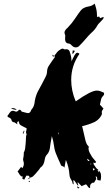

<svg xmlns="http://www.w3.org/2000/svg" viewBox="-20 -948 625 1077"><path d="M490.7 -25.4 492.2 -28.8 488.3 -30.8Q488.3 -30.3 487.8 -29.8Q487.3 -29.3 487.3 -28.8Q487.3 -28.3 487.3 -27.3Q488.3 -26.4 489.3 -25.9Q490.2 -25.4 490.7 -25.4ZM310.5 -194.8 310.1 -204.1 307.1 -203.6 308.6 -194.8ZM502 8.8 511.2 2.9V-0.5L501 -4.4ZM479.5 -44.9 481.9 -48.8Q475.6 -53.7 468.3 -58.1Q471.2 -44.9 478.5 -44.9ZM144.5 50.3 145 53.2Q145 56.6 141.1 56.6L135.3 56.2Q136.2 55.2 144.5 50.3ZM287.1 -631.3H280.3Q275.9 -631.3 274.9 -633.3Q273.9 -635.3 273.9 -641.6ZM143.6 73.7Q143.1 73.2 142.1 72.3Q141.1 71.3 141.1 70.3Q141.1 67.4 144 66.4Q145 66.4 146.2 67.4Q147.5 68.4 148.4 69.3ZM111.3 -197.8 107.4 -200.2 113.8 -214.8 117.2 -213.9ZM418 108.9Q415.5 108.9 411.6 97.2Q415 99.1 418.7 100.8Q422.4 102.5 426.3 104.5Q420.4 108.9 418 108.9ZM389.6 -646 385.7 -647.5 388.2 -665.5 400.4 -662.6ZM68.4 -332.5Q56.2 -332.5 41.5 -341.3L49.3 -341.8Q64 -341.8 73.7 -333ZM102.1 -321.8Q124 -316.4 128.9 -314.9Q133.3 -313.5 137.7 -313.5Q147.9 -313.5 153.8 -327.1Q153.8 -330.6 158.2 -335.4Q172.9 -350.6 175.3 -382.8Q181.2 -417 198.2 -445.8Q206.1 -460.9 214.4 -475.6L234.9 -515.1Q242.7 -528.8 243.7 -542.5Q243.7 -563.5 253.9 -579.1Q271.5 -606 288.6 -628.9V-630.9Q288.1 -630.9 288.1 -631.3H287.1Q285.6 -633.8 285.6 -635.7Q285.6 -638.2 289.6 -641.6Q292 -643.1 293 -645Q302.2 -660.6 317.4 -669.4Q325.7 -675.3 330.1 -675.3Q335 -675.3 339.8 -671.9Q341.3 -670.9 343.8 -670.9Q348.6 -670.9 351.6 -671.9Q365.7 -671.9 370.6 -659.7Q379.4 -635.3 380.4 -615.2L381.3 -604.5L388.2 -619.1Q390.6 -622.6 392.1 -626.5Q404.3 -652.3 413.6 -652.3Q418.9 -652.3 425.8 -646Q379.4 -580.1 379.4 -500Q379.4 -438.5 404.8 -379.4Q490.7 -439.9 522.5 -439.9Q538.1 -439.9 554.2 -431.6Q557.1 -429.7 560.1 -429.2L562.5 -428.7Q564 -424.8 564 -421.9Q564 -414.1 554.7 -405.8Q549.8 -400.4 547.4 -392.1Q543 -375.5 540.5 -361.3L560.5 -338.9L559.1 -336.9Q550.8 -326.2 550.8 -319.3Q551.8 -315.4 551.8 -312Q551.8 -303.2 541.5 -289.6Q527.8 -272 509.8 -263.4Q491.7 -254.9 472.7 -249L470.7 -248.5Q447.3 -241.2 440.4 -240.2L442.4 -232.9Q443.8 -225.1 445.8 -218.8L457 -170.4Q463.4 -140.1 473.1 -131.3L478 -125.5Q476.6 -120.1 476.6 -114.3Q476.6 -101.1 487.3 -83.5Q494.1 -68.4 509.8 -51.3Q514.6 -45.9 519 -40Q516.6 -33.7 512.7 -33.7Q508.8 -33.7 503.4 -36.1Q504.4 -28.8 505.9 -25.4Q521 -1.5 528.3 2L531.2 2.9Q527.8 6.8 527.8 8.3Q527.8 10.7 534.7 19Q534.7 12.7 533.7 7.3Q544.9 20 545.9 29.3Q546.9 38.6 546.9 43Q546.9 53.7 543.9 64.9L526.4 62Q525.4 59.6 525.4 54.9Q525.4 50.3 524.2 46.6Q522.9 43 516.6 40.5L520 56.2Q512.2 68.4 506.3 78.6L502.4 75.2L497.6 78.1Q485.4 84 485.4 97.2V107.4Q477.1 106 471.2 96.2Q467.8 89.4 461.9 85.9Q455.1 88.9 449 91.3Q442.9 93.8 438 96.2L417.5 75.2H417L414.6 77.1L419.9 91.8L418 92.3Q415.5 92.3 415.5 91.8Q412.1 87.4 409.7 83Q401.4 69.8 394.5 62.5L391.1 64.5L393.6 86.4Q391.6 84.5 389.2 83.3Q386.7 82 386.7 78.6Q386.7 71.3 380.4 62Q371.1 49.3 369.6 32.7Q367.2 -8.8 349.6 -51.3L343.8 -20.5Q342.3 -14.2 341.3 -7.3Q339.4 -11.2 336.9 -13.2L325.7 -17.6Q322.8 -19 321.3 -23.4Q317.9 -31.7 314 -40Q308.6 -50.3 305.2 -59.6Q301.8 -68.8 297.9 -77.1Q286.6 -101.1 283.2 -128.7Q279.8 -156.2 271 -184.6L268.6 -171.4Q262.2 -139.2 261.2 -127Q258.8 -96.2 242.7 -80.1Q233.4 -69.8 231.4 -55.2L231 -52.7Q226.1 -20.5 208.5 -9.3Q205.6 -7.3 203.6 -3.7Q201.7 0 200.2 2L191.9 11.7Q179.2 27.8 165 41.5Q159.2 45.9 151.4 47.9L145 49.8Q145 43 144 40Q143.1 37.1 127.9 37.1L115.7 60.1Q104.5 54.7 104.5 51.3Q104.5 48.8 109.4 43.5Q100.6 43 95.5 37.8Q90.3 32.7 86.7 25.9Q83 19 78.6 14.2Q85 5.4 98.6 -12.2L105 -4.4Q113.8 -16.6 113.8 -29.8Q113.8 -37.1 110.8 -45.4Q109.4 -50.3 109.4 -54.2Q109.4 -58.6 110.8 -63Q113.3 -73.2 113.3 -85V-91.8Q121.6 -107.9 122.1 -126Q122.6 -134.3 123.8 -141.6Q125 -148.9 125 -160.6Q125 -184.1 128.9 -193.4L129.4 -196.3Q126 -200.7 126 -204.6Q126 -210.9 127.7 -215.8Q129.4 -220.7 129.4 -228.5Q125.5 -230.5 121.1 -232.4Q96.2 -244.6 92.3 -248.5Q88.4 -252.4 86.9 -259.8Q86.4 -262.7 85 -265.1Q83.5 -267.6 83 -269Q76.2 -263.2 76.2 -260.7Q76.2 -257.3 77.1 -251Q72.8 -252.9 68.8 -256.8Q60.5 -263.2 54.2 -263.2Q50.8 -263.2 47.4 -268.1Q45.9 -270 45.4 -271.5Q43.5 -284.7 27.8 -290Q23.4 -292 22.9 -293.9Q22.5 -295.9 21.5 -297.4L34.2 -315.4Q42 -326.7 52.2 -326.7Q57.1 -326.7 62 -324.2Q66.9 -321.8 71.3 -321.8Q78.1 -321.8 84.5 -329.6Q86.9 -332.5 89.8 -332.5Q95.7 -332.5 102.1 -321.8ZM144.5 50.3V49.8H145ZM405.8 -682.1Q392.6 -682.1 382.3 -693.4Q374 -703.1 366.2 -703.6Q346.7 -704.6 345.2 -725.1Q345.2 -741.2 345.7 -744.4Q346.2 -747.6 346.2 -750Q341.8 -758.3 341.8 -765.1Q341.8 -777.8 359.4 -792.5Q383.3 -816.9 401.9 -845.2Q420.4 -873.5 434.1 -890.4Q447.8 -907.2 479 -912.1Q496.6 -915 511.2 -927.7L515.1 -915Q523.9 -888.7 523.9 -863.8L524.9 -852.1Q526.4 -852.5 529.1 -853.5Q531.7 -854.5 535.6 -855.5L542.5 -846.2Q549.3 -849.6 560.5 -853.5L561 -847.2Q561 -842.8 538.1 -819.8Q530.8 -813.5 526.9 -806.2Q513.2 -781.2 491.7 -763.2Q476.6 -749 461.4 -730.5Q438 -703.1 421.9 -688Q414.6 -682.1 405.8 -682.1Z"/></svg>

Font: Pinzelan
Style: Regular
Weight: 400
Designer: GGBot
Version: 1.01